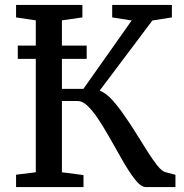

<svg xmlns="http://www.w3.org/2000/svg" viewBox="-20 -763 750 783"><path d="M45.5 0V-50.5L126 -60.5V-523H52.5V-577H126V-680L45.5 -692V-743H316V-692L232.5 -680V-577H333.5V-523H232.5V-400.5H320L517 -679.5L437.5 -692V-743H681V-692L601.5 -679.5L386.5 -393.5Q413 -383 438 -355.2Q463 -327.5 487 -292Q512.5 -256 536.5 -217.2Q560.5 -178.5 582.2 -144.2Q604 -110 622.2 -87.2Q640.5 -64.5 654.5 -61L695.5 -50V0H575Q554.5 0 529.8 -32Q505 -64 477.5 -112.5Q450 -161 422.5 -209.5Q401 -247 379.5 -279.2Q358 -311.5 337.2 -331.2Q316.5 -351 297.5 -351H232.5V-60.5L320.5 -49V0Z"/></svg>

Font: Merriweather
Style: Regular
Weight: 400
Designer: Eben Sorkin
Foundry: Eben Sorkin
Version: Version 2.100; ttfautohint (v1.7.19-72a1) -l 8 -r 50 -G 200 